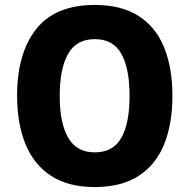

<svg xmlns="http://www.w3.org/2000/svg" viewBox="-20 -745 765 775"><path d="M676 -358Q676 -245 642.5 -162.5Q609 -80 539.5 -35Q470 10 362 10Q256 10 186.5 -35Q117 -80 83 -163Q49 -246 49 -359Q49 -530 126 -627.5Q203 -725 363 -725Q470 -725 539.5 -680.5Q609 -636 642.5 -553.5Q676 -471 676 -358ZM221 -358Q221 -249 255 -189.5Q289 -130 362 -130Q437 -130 470 -189Q503 -248 503 -358Q503 -468 470 -527.5Q437 -587 363 -587Q288 -587 254.5 -527Q221 -467 221 -358Z"/></svg>

Font: Noto Sans Hebrew SemiCondensed ExtraBold
Style: Regular
Weight: 800
Width: 4
Designer: Monotype Design Team
Foundry: Monotype Imaging Inc.
Version: Version 2.004; ttfautohint (v1.8.4.7-5d5b)